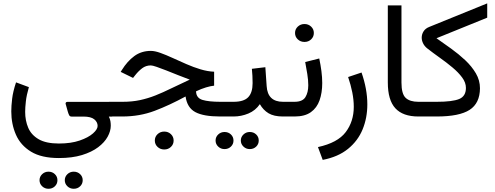

<svg xmlns="http://www.w3.org/2000/svg" viewBox="-20 -705 2998 1162"><path d="M336.4 251.5Q231 251.5 167.7 212.9Q104.5 174.3 76.4 110.1Q48.3 45.9 48.3 -30.8Q48.3 -64 53.5 -107.4Q58.6 -150.9 77.1 -206.5L154.8 -177.7Q140.6 -128.9 136.5 -91.3Q132.3 -53.7 132.3 -27.8Q132.3 24.9 150.9 68.4Q169.4 111.8 214.1 137.7Q258.8 163.6 336.4 163.6Q409.7 163.6 462.2 145.5Q514.6 127.4 542.7 102.5Q570.8 77.6 570.8 57.1Q570.8 33.7 550.5 17.1Q530.3 0.5 484.9 0.5H412.6Q402.8 0.5 398.4 -8.1Q394 -16.6 390.1 -30.3L377 -77.1Q376.5 -81.1 378.9 -84.7Q381.3 -88.4 387.7 -88.4H658.7V0.5H638.7Q646 15.1 648.2 28.3Q650.4 41.5 650.4 55.7Q650.4 87.9 631.6 122.3Q612.8 156.7 574 186Q535.2 215.3 476.1 233.4Q417 251.5 336.4 251.5ZM372.1 385.7Q372.1 364.3 387.9 349.1Q403.8 334 426.3 334Q449.2 334 464.8 348.9Q480.5 363.8 480.5 385.7Q480.5 407.7 464.8 422.6Q449.2 437.5 426.3 437.5Q403.8 437.5 387.9 422.4Q372.1 407.2 372.1 385.7ZM219.2 385.7Q219.2 364.3 235.1 349.1Q251 334 273.4 334Q296.4 334 312 348.9Q327.6 363.8 327.6 385.7Q327.6 407.7 312 422.6Q296.4 437.5 273.4 437.5Q251 437.5 235.1 422.4Q219.2 407.2 219.2 385.7Z M917 145.5Q917 122.6 933.6 106.9Q950.2 91.3 974.1 91.3Q998 91.3 1014.4 106.9Q1030.8 122.6 1030.8 145.5Q1030.8 168.5 1014.4 184.1Q998 199.7 974.1 199.7Q950.2 199.7 933.6 184.1Q917 168.5 917 145.5ZM1275.9 -271V-186.5Q1254.9 -184.6 1226.6 -176Q1198.2 -167.5 1166.5 -152.3Q1167.5 -111.8 1205.6 -100.3Q1243.7 -88.9 1313.5 -88.9H1340.3V0H1311.5Q1211.9 0 1162.4 -26.4Q1112.8 -52.7 1103 -121.1Q1006.3 -68.4 915.8 -34.2Q825.2 0 720.7 0H639.2V-88.9H722.2Q779.3 -88.9 827.1 -99.1Q875 -109.4 920.7 -127.4Q966.3 -145.5 1016.4 -170.2Q1066.4 -194.8 1128.4 -223.1Q1093.8 -235.8 1056.6 -250.7Q1019.5 -265.6 986.1 -278.8Q952.6 -292 927.7 -300.5Q902.8 -309.1 892.6 -309.1Q862.8 -309.1 840.1 -291.7Q817.4 -274.4 798.3 -250L785.2 -233.4L710.4 -270L717.8 -281.7Q750 -334 792.7 -365.5Q835.4 -397 893.1 -397Q917 -397 950.9 -384.8Q984.9 -372.6 1024.9 -354.2Q1064.9 -335.9 1107.9 -317.1Q1150.9 -298.3 1193.8 -285.4Q1236.8 -272.5 1275.9 -271Z M1319.8 -88.9H1393.6Q1455.6 -88.9 1482.2 -116.7Q1508.8 -144.5 1508.8 -202.1Q1508.8 -225.6 1507.6 -246.6Q1506.3 -267.6 1504.4 -288.6L1585.9 -298.3L1593.8 -184.1Q1599.6 -88.9 1692.9 -88.9H1703.1V0H1691.9Q1637.7 0 1605.2 -19.5Q1572.8 -39.1 1552.7 -74.7Q1526.4 -36.1 1483.4 -18.1Q1440.4 0 1393.6 0H1319.8ZM1437.5 145.5Q1437.5 124 1453.4 108.9Q1469.2 93.8 1491.7 93.8Q1514.6 93.8 1530.3 108.6Q1545.9 123.5 1545.9 145.5Q1545.9 167.5 1530.3 182.4Q1514.6 197.3 1491.7 197.3Q1469.2 197.3 1453.4 182.1Q1437.5 167 1437.5 145.5ZM1284.7 145.5Q1284.7 124 1300.5 108.9Q1316.4 93.8 1338.9 93.8Q1361.8 93.8 1377.4 108.6Q1393.1 123.5 1393.1 145.5Q1393.1 167.5 1377.4 182.4Q1361.8 197.3 1338.9 197.3Q1316.4 197.3 1300.5 182.1Q1284.7 167 1284.7 145.5Z M1763.2 0H1683.6V-88.9H1762.2Q1811 -88.9 1828.4 -117.2Q1845.7 -145.5 1845.7 -189Q1845.7 -220.7 1839.8 -256.8Q1834 -293 1827.1 -329.6L1912.1 -351.1Q1920.4 -312 1925.3 -274.4Q1930.2 -236.8 1930.2 -202.6Q1930.2 -144 1914.1 -98.1Q1897.9 -52.2 1861.3 -26.1Q1824.7 0 1763.2 0ZM1765.6 -505.4Q1765.6 -528.3 1782.2 -543.9Q1798.8 -559.6 1822.8 -559.6Q1846.7 -559.6 1863 -543.9Q1879.4 -528.3 1879.4 -505.4Q1879.4 -482.4 1863 -466.8Q1846.7 -451.2 1822.8 -451.2Q1798.8 -451.2 1782.2 -466.8Q1765.6 -482.4 1765.6 -505.4Z M1933.1 262.7 1904.3 185.1Q2023.4 159.2 2072.3 94.5Q2121.1 29.8 2121.1 -58.6Q2121.1 -100.1 2112.1 -145.8Q2103 -191.4 2086.9 -238.8L2168 -266.1Q2203.1 -166 2203.1 -73.2Q2203.1 8.3 2174.6 77.9Q2146 147.5 2086.2 196Q2026.4 244.6 1933.1 262.7Z M2327.1 -672.4H2409.7V-205.6Q2409.7 -136.7 2435.1 -112.8Q2460.4 -88.9 2511.7 -88.9H2523.9V0H2511.7Q2418.5 0 2372.8 -49.6Q2327.1 -99.1 2327.1 -206.1Z M2621.6 -473.6Q2664.1 -443.8 2710 -410.9Q2755.9 -377.9 2795.7 -340.6Q2835.4 -303.2 2860.1 -261Q2884.8 -218.8 2884.8 -170.9Q2884.3 -80.1 2822 -40Q2759.8 0 2623.5 0H2504.4V-88.9H2623Q2717.8 -88.9 2758.8 -105.7Q2799.8 -122.6 2799.8 -172.9Q2799.8 -205.1 2777.1 -235.8Q2754.4 -266.6 2718.5 -296.6Q2682.6 -326.7 2641.6 -355.7Q2600.6 -384.8 2564.5 -413.1Q2548.8 -425.8 2540.5 -442.9Q2532.2 -460 2532.2 -477.1Q2532.2 -497.1 2543.2 -514.9Q2554.2 -532.7 2577.6 -542L2928.7 -684.6V-598.1Z"/></svg>

Font: Vazirmatn RD FD
Style: Regular
Weight: 400
Designer: Saber Rastikerdar
Foundry: Saber Rastikerdar
Version: Version 33.003